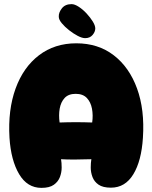

<svg xmlns="http://www.w3.org/2000/svg" viewBox="-20 -909 739 931"><path d="M181 2Q112 2 72.5 -65Q33 -132 26 -241Q18 -376 55.5 -479.5Q93 -583 169 -641Q245 -699 350 -699Q456 -699 531.5 -641Q607 -583 644.5 -480Q682 -377 673 -241Q666 -129 626.5 -64Q587 1 518 1Q479 1 458 -13.5Q437 -28 428.5 -50.5Q420 -73 420 -96.5Q420 -120 423 -137Q391 -136 348 -135.5Q305 -135 276 -137Q279 -120 279 -96.5Q279 -73 270.5 -50.5Q262 -28 241 -13Q220 2 181 2ZM269 -315Q348 -318 427 -315Q432 -350 426 -382Q420 -414 401 -434Q382 -454 347 -454Q312 -454 293.5 -434Q275 -414 269.5 -382.5Q264 -351 269 -315ZM393 -724Q378 -724 357 -735Q336 -746 315 -762.5Q294 -779 279.5 -796.5Q265 -814 265 -828Q264 -848 280 -868.5Q296 -889 327 -889Q342 -889 362 -876Q382 -863 400 -843.5Q418 -824 430 -804.5Q442 -785 442 -771Q442 -755 429 -739.5Q416 -724 393 -724Z"/></svg>

Font: Cherry Bomb One
Style: Regular
Weight: 400
Designer: satsuyako
Foundry: satsuyako
Version: Version 4.100; ttfautohint (v1.8.3)